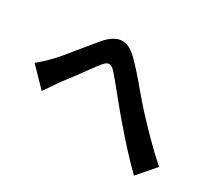

<svg xmlns="http://www.w3.org/2000/svg" viewBox="-119 -876 1215 1087"><g transform="rotate(30 488.5 -332.0)"><path d="M119.1 -364.5Q145.8 -391.1 221.4 -485.8Q269.3 -545.2 301.5 -583.3Q352.3 -641.1 400.6 -645.3Q449 -649.4 501.7 -597.9Q529.5 -571 563.8 -532.3Q598.1 -493.7 628.9 -456.5Q677.7 -398.4 703.1 -370.4Q758.3 -310.1 818.6 -248.9Q878.9 -187.7 942.6 -130.9L844.5 -17.6Q797.6 -62.3 743.7 -121.2Q689.7 -180.2 633.3 -246.1L628.2 -252Q602.8 -282.2 587 -301Q571.3 -319.8 546.9 -349.9Q471.9 -442.9 448.7 -468.5Q431.6 -487.5 418.5 -492.6Q405.3 -497.6 393.3 -491Q381.3 -484.4 366.5 -465.6Q337.2 -427.7 281.2 -350.1Q241.7 -297.6 214.4 -262.2Q207.8 -253.4 179.4 -210.4Q164.8 -189.7 152.8 -171.1L37.8 -289.1Q74.2 -317.4 119.1 -364.5Z"/></g></svg>

Font: Min Sans VF VF
Style: Regular
Weight: 400
Designer: Jinseong-Kim, NotoSansCJK, Nunito
Foundry: Jinseong-Kim
Version: Version 1.420;Glyphs 3.1.2 (3151)